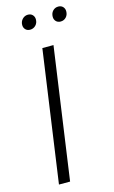

<svg xmlns="http://www.w3.org/2000/svg" viewBox="-131 -916 574 966"><g transform="rotate(-15 155.5 -433.0)"><path d="M205 -685 108 0H50L147 -685ZM79 -823Q79 -841 91 -853.5Q103 -866 120 -866Q135 -866 144 -856.5Q153 -847 153 -833Q153 -814 141 -802Q129 -790 112 -790Q97 -790 88 -799.5Q79 -809 79 -823ZM238 -823Q238 -842 249.5 -854Q261 -866 278 -866Q293 -866 302 -856.5Q311 -847 311 -833Q311 -814 299.5 -802Q288 -790 271 -790Q256 -790 247 -799.5Q238 -809 238 -823Z"/></g></svg>

Font: Fira Sans Extra Condensed Light
Style: Italic
Weight: 300
Width: 3
Italic angle: -8°
Designer: Carrois Corporate & Edenspiekermann AG
Foundry: Carrois Corporate GbR & Edenspiekermann AG
Version: Version 4.203